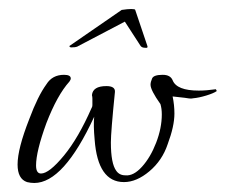

<svg xmlns="http://www.w3.org/2000/svg" viewBox="-20 -390 501 426"><path d="M56 16Q48 16 40 14Q19 7 19 -25Q19 -60 45 -126Q64 -177 83 -203Q96 -224 122 -224Q137 -224 137 -216Q137 -213 134 -209Q107 -179 83 -117Q60 -54 60 -23Q60 -5 71 -5Q89 -5 122 -45Q154 -84 183 -150Q185 -153 185 -156.5Q185 -160 185 -164Q185 -168 185 -171.5Q185 -175 184 -179Q186 -199 216 -199Q236 -199 235 -186Q226 -97 226 -74Q226 -27 238 -11Q245 -1 258 -1Q276 1 295 -20Q314 -41 326.5 -73.5Q339 -106 339 -136Q339 -149 336 -159Q314 -190 314 -202Q314 -208 317.5 -216Q321 -224 341 -224Q358 -224 363 -212Q372 -189 421 -189Q438 -189 459 -192L461 -188Q454 -183 437.5 -178Q421 -173 409 -172Q405 -171 400 -171.5Q395 -172 390 -173L363 -176Q367 -157 367 -138Q367 -110 352 -70Q340 -34 311.5 -10Q283 14 255 14Q197 14 190 -80Q187 -112 189 -131Q121 16 56 16ZM302 -284Q295 -284 292 -288L257 -342L154 -288Q150 -285 141 -285Q134 -284 134 -288L250 -368Q257 -369 262 -369.5Q267 -370 271 -370Q280 -370 280 -368L307 -288Q308 -285 306 -284Z"/></svg>

Font: Lovers Quarrel
Style: Regular
Weight: 400
Designer: Robert E. Leuschke
Foundry: Robert E. Leuschke
Version: Version 1.010; ttfautohint (v1.8.3)